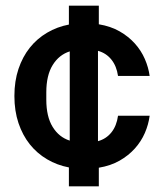

<svg xmlns="http://www.w3.org/2000/svg" viewBox="-20 -590 584 680"><path d="M224 3Q182 -5 146.5 -26Q111 -47 85.5 -79Q60 -111 45.5 -154Q31 -197 31 -250Q31 -303 45.5 -346Q60 -389 85.5 -421Q111 -453 146.5 -474Q182 -495 224 -503V-570H330V-504Q372 -497 403.5 -479Q435 -461 457.5 -436Q480 -411 493 -381Q506 -351 510 -321H398Q393 -356 374.5 -379Q356 -402 327 -410V-90Q356 -98 374.5 -121Q393 -144 398 -180H510Q506 -149 493 -119Q480 -89 457.5 -64Q435 -39 403.5 -21Q372 -3 330 4V70H224ZM144 -237Q144 -177 166.5 -140.5Q189 -104 227 -92V-408Q189 -396 166.5 -359.5Q144 -323 144 -263Z"/></svg>

Font: CyStack Display SemiBold
Style: Regular
Weight: 600
Designer: Weizhong Zhang
Foundry: 本地遙控
Version: Version 1.000;Glyphs 3.1.2 (3151)